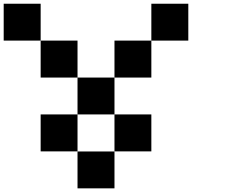

<svg xmlns="http://www.w3.org/2000/svg" viewBox="-20 -820 1240 1040"><path d="M799.8 0H600.1V-200.2H799.8ZM200.2 0V-200.2H399.9V0ZM799.8 -600.1V-399.9H600.1V-600.1ZM200.2 -600.1H399.9V-399.9H200.2ZM399.9 -399.9H600.1V-200.2H399.9ZM600.1 0.5V200.2H399.9V0.5ZM0 -799.8H200.2V-600.1H0ZM1000 -799.8V-600.1H799.8V-799.8Z"/></svg>

Font: QuinqueFive
Style: Regular
Weight: 400
Monospace: yes
Designer: GGBotNet
Foundry: GGBotNet
Version: 1.1